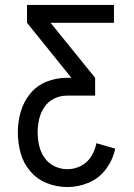

<svg xmlns="http://www.w3.org/2000/svg" viewBox="-20 -550 540 775"><path d="M252 205Q210 205 170 189.5Q130 174 102 141Q74 108 63 67Q52 26 52 -16Q52 -58 63.5 -98.5Q75 -139 102 -172Q129 -205 168.5 -220.5Q208 -236 250 -236H268L89 -458V-530H440V-458H184L364 -236V-164H250Q223 -164 198.5 -152Q174 -140 159 -117.5Q144 -95 138 -69Q132 -43 132 -16Q132 11 138 37.5Q144 64 159.5 86.5Q175 109 200 121Q225 133 252 133Q281 133 307 119.5Q333 106 348.5 81Q364 56 369 28L445 50Q436 94 408.5 131.5Q381 169 339 187Q297 205 252 205Z"/></svg>

Font: Iosevka SS01
Style: Regular
Weight: 400
Monospace: yes
Designer: Belleve Invis
Foundry: Belleve Invis
Version: 2.3.3; ttfautohint (v1.8.3)